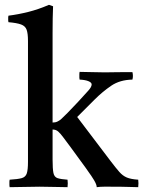

<svg xmlns="http://www.w3.org/2000/svg" viewBox="-20 -775 594 796"><path d="M20 1Q19 -3 19 -7Q19 -11 19 -15Q19 -19 19 -22.5Q19 -26 20 -30Q54 -32 70 -36.5Q86 -41 91 -56Q96 -71 96 -104V-605Q96 -636 90.5 -651.5Q85 -667 67.5 -673.5Q50 -680 15 -683Q14 -687 14 -690Q14 -693 14 -696Q14 -700 14 -703Q14 -706 15 -710Q55 -715 97 -725.5Q139 -736 183 -755L200 -749Q199 -727 198.5 -699Q198 -671 198 -638V-267Q210 -267 218 -271Q226 -275 231 -279Q233 -281 239 -286.5Q245 -292 260 -307Q275 -322 303 -352Q329 -381 344.5 -397.5Q360 -414 360 -425Q360 -433 346.5 -438.5Q333 -444 310 -445Q309 -449 309 -453Q309 -457 309 -461Q309 -465 309 -469Q309 -473 310 -477Q330 -477 360.5 -476Q391 -475 415 -475Q427 -475 449.5 -475.5Q472 -476 495 -476Q518 -476 529 -476Q530 -472 530.5 -468Q531 -464 531 -460Q531 -456 530.5 -452.5Q530 -449 529 -445Q477 -444 441 -419.5Q405 -395 372 -362L300 -290L438 -108Q460 -79 474.5 -62.5Q489 -46 506 -39Q523 -32 553 -30Q555 -16 553 1Q540 1 514.5 0Q489 -1 435 -1Q427 -1 411 -1Q395 -1 381 1Q381 -10 369 -29.5Q357 -49 350 -58Q347 -63 335 -79.5Q323 -96 306.5 -118.5Q290 -141 273 -164.5Q256 -188 242 -206Q231 -221 221.5 -229.5Q212 -238 198 -238V-114Q198 -75 201.5 -58Q205 -41 218.5 -36.5Q232 -32 260 -30Q262 -15 260 1Q234 1 205.5 0Q177 -1 144 -1Q112 -1 81 0Q50 1 20 1Z"/></svg>

Font: Tiro Devanagari Sanskrit
Style: Regular
Weight: 400
Designer: Devanagari: John Hudson & Fiona Ross. Latin: John Hudson.
Foundry: Tiro Typeworks Ltd.
Version: Version 1.52